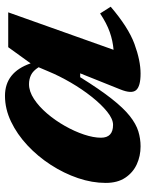

<svg xmlns="http://www.w3.org/2000/svg" viewBox="74 -646 584 771"><g transform="rotate(-90 365.5 -260.0)"><path d="M392.5 -68.5 457 -229.5H441.5Q393 -151.5 355.2 -103.5Q317.5 -55.5 285.5 -30.2Q253.5 -5 224 4Q194.5 13 163.5 13Q125 13 91.8 -2.2Q58.5 -17.5 37.8 -48.5Q17 -79.5 17 -127Q17 -181.5 36.2 -238.2Q55.5 -295 89.5 -347.5Q123.5 -400 168 -441.5Q212.5 -483 263.2 -507.2Q314 -531.5 366.5 -531.5Q461.5 -531.5 497 -428.5L562 -518.5H702L551.5 -95.5Q588 -98.5 622.8 -110.8Q657.5 -123 697.5 -149.5L724.5 -107Q641.5 -36 574.8 -11.5Q508 13 456 13Q405 13 389.5 -5Q374 -23 392.5 -68.5ZM198.5 -146Q198.5 -97.5 250 -97.5Q273.5 -97.5 303 -121.2Q332.5 -145 363 -183.5Q393.5 -222 420 -267.5Q446.5 -313 464.5 -356.5L481.5 -396.5Q467 -419 450.2 -427Q433.5 -435 413.5 -435Q384.5 -435 354 -415Q323.5 -395 295.8 -362.5Q268 -330 246 -291.2Q224 -252.5 211.2 -214.2Q198.5 -176 198.5 -146Z"/></g></svg>

Font: Newsreader Caption
Style: Bold Italic
Weight: 700
Italic angle: -17°
Designer: Hugues Gentile
Foundry: Production Type
Version: Version 1.001